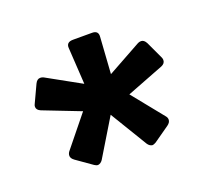

<svg xmlns="http://www.w3.org/2000/svg" viewBox="-67 -781 508 470"><g transform="rotate(-20 187.0 -546.5)"><path d="M247.1 -528.3 312.5 -447.3Q316.4 -442.9 316.4 -437.5Q316.4 -430.2 308.1 -424.3L267.1 -395.5Q261.2 -392.1 257.8 -392.1Q250.5 -393.1 245.6 -400.4L187 -497.1L128.4 -400.4Q123.5 -393.1 116.2 -392.1Q111.8 -392.1 106.9 -395.5L65.9 -424.3Q57.1 -430.7 57.6 -437.5Q57.6 -442.4 61 -447.3L126.5 -528.3L29.8 -565.9Q19.5 -570.3 19.5 -578.6Q19.5 -582.5 21.5 -585.9L42.5 -630.9Q47.4 -641.1 55.7 -641.1Q60.1 -641.1 64 -639.2L152.3 -590.3L146.5 -685.1Q145 -701.2 163.1 -701.2H212.9Q229.5 -701.2 228 -685.1L221.7 -590.3L310.1 -639.2Q314 -641.1 318.4 -641.1Q326.2 -641.1 331.5 -630.9L352.5 -585.9Q353.5 -584 353.8 -582Q354 -580.1 354 -578.6Q354 -570.3 344.2 -565.9Z"/></g></svg>

Font: Fascinate
Style: Regular
Weight: 900
Designer: Astigmatic (AOETI)
Foundry: Astigmatic (AOETI)
Version: Version 1.000